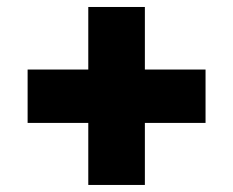

<svg xmlns="http://www.w3.org/2000/svg" viewBox="-20 -625 668 550"><path d="M568.8 -272.9H395V-95.2H232.9V-272.9H59.1V-425.8H232.9V-605H395V-425.8H568.8Z"/></svg>

Font: PoppinsZ
Style: Bold
Weight: 700
Designer: Ninad Kale (Devanagari), Jonny Pinhorn (Latin)
Foundry: Indian Type Foundry
Version: Version 3.002;FEAKit 1.0